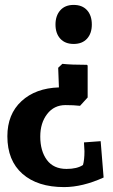

<svg xmlns="http://www.w3.org/2000/svg" viewBox="-20 -528 462 782"><path d="M144 28Q144 87 171 123.5Q198 160 251 160Q294 160 318 144Q324 123 324 88L322 52L390 47L402 195Q316 234 241 234Q133 234 71.5 180Q10 126 10 27Q10 -63 67.5 -116Q125 -169 220 -172L217 -252L234 -268Q270 -264 334 -264L337 -261V-131L306 -97Q280 -100 247 -100Q200 -100 172 -63.5Q144 -27 144 28ZM354 -428Q354 -392 334.5 -370.5Q315 -349 280 -349Q245 -349 225.5 -370.5Q206 -392 206 -428Q206 -464 225.5 -486Q245 -508 280 -508Q315 -508 334.5 -486.5Q354 -465 354 -428Z"/></svg>

Font: Andada
Style: Bold
Weight: 700
Designer: Carolina Giovagnoli
Foundry: Carolina Giovagnoli
Version: Version 1.003